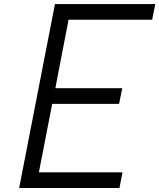

<svg xmlns="http://www.w3.org/2000/svg" viewBox="-20 -937 794 957"><path d="M253.9 -916.7H753.9L738.3 -838.5H321.6L255.9 -497.4H589.2L573.6 -419.3H240.2L173.8 -78.1H590.5L575.5 0H75.5Z"/></svg>

Font: Monoid
Style: Italic
Weight: 400
Width: 4
Italic angle: -11°
Monospace: yes
Version: Version 0.61